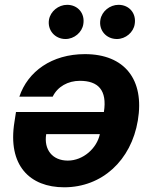

<svg xmlns="http://www.w3.org/2000/svg" viewBox="-20 -785 641 812"><path d="M339.1 -556.1C199.2 -556.1 97.7 -483 61.8 -376.1H202.8C223.4 -418.7 267.4 -443.2 317.8 -443.2C394.9 -443.2 433.9 -404.1 419.4 -311.4H47.6L41.2 -269.9C11 -84.5 106.9 7.1 251.4 7.1C411.9 7.1 534.8 -106.9 562.9 -275.2C592 -448.2 507.1 -556.1 339.1 -556.1ZM175.4 -217.7H402.3C389.6 -157.7 331.7 -105.8 266.7 -105.8C201.3 -105.8 164.8 -152.7 175.4 -217.7ZM187.1 -701.3C180 -657.7 212 -620 257.1 -620C294 -620 327.4 -648.4 332.4 -683.2C339.8 -728 309.7 -764.6 263.8 -764.6C227.3 -764.6 193.2 -737.2 187.1 -701.3ZM404.5 -701.3C397 -657 429.3 -620 474.4 -620C511.4 -620 544.7 -648.4 549.7 -683.2C557.2 -728 527 -764.6 481.2 -764.6C444.6 -764.6 410.5 -737.2 404.5 -701.3Z"/></svg>

Font: Margiela Sans
Style: Bold Italic
Weight: 700
Italic angle: -9.39999°
Designer: Stefan Endress, Andreas Faust
Version: Version 1.100;FEAKit 1.0